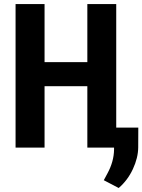

<svg xmlns="http://www.w3.org/2000/svg" viewBox="-20 -731 705 951"><path d="M544.9 0H412.6V-304.2H200.7V0H57.1V-710.9H200.7V-423.3H412.6V-710.9H555.7V-99.1H665L664.6 -1Q664.1 50.8 638.2 106.4Q612.3 162.1 567.9 200.2L494.1 161.6L512.7 127Q543.9 69.3 544.9 10.7Z"/></svg>

Font: RobotoCondensed-Bold
Style: Bold
Weight: 700
Designer: Google
Version: Version 2.001240; 2014